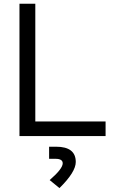

<svg xmlns="http://www.w3.org/2000/svg" viewBox="-20 -713 626 1006"><path d="M82 0V-693.4H165V-76.7H533.2V0ZM291.5 272.5 240.2 230.5Q308.6 171.4 308.6 142.6Q308.6 119.1 270.5 119.1H237.3V55.7H273.9Q377 55.7 377 135.7Q377 188.5 291.5 272.5Z"/></svg>

Font: CaskaydiaMono NF SemiLight
Style: Regular
Weight: 350
Designer: Aaron Bell
Foundry: Saja Typeworks
Version: Version 2111.001; ttfautohint (v1.8.4);Nerd Fonts 3.1.1